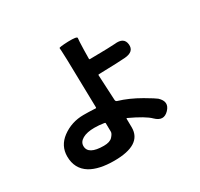

<svg xmlns="http://www.w3.org/2000/svg" viewBox="-172 -1008 1345 1289"><g transform="rotate(-30 500.0 -363.0)"><path d="M366 61Q249 61 182 21Q106 -26 106 -122Q106 -204 174 -255Q247 -309 340 -309Q379 -309 418 -307L433 -306Q438 -306 438 -311L430 -685Q427 -771 425.5 -777.5Q424 -784 496 -787Q568 -789 565.5 -775Q563 -761 561 -685L560 -617Q560 -612 565 -612Q734 -614 760 -617Q835 -626 841 -567Q847 -508 772 -502Q724 -498 566 -494Q561 -494 561 -489L571 -292Q572 -280 583 -277Q661 -254 746 -205Q819 -162 830 -152Q885 -101 837 -51Q789 -1 735 -54Q697 -92 583 -145Q578 -147 578 -142Q579 -112 579 -74Q579 61 366 61ZM356 -61Q403 -61 423 -83Q443 -105 443 -119Q443 -156 442 -186Q442 -191 433 -192Q397 -198 360 -198Q302 -198 268.5 -179Q235 -160 235 -128Q235 -61 356 -61Z"/></g></svg>

Font: Resource Han Rounded KR
Style: Bold
Weight: 700
Designer: Cyano Hao (round all glyphs); Ryoko NISHIZUKA 西塚涼子 (kana, bopomofo & ideographs); Paul D. Hunt (Latin, Greek & Cyrillic)
Foundry: Cyano Hao
Version: 0.990